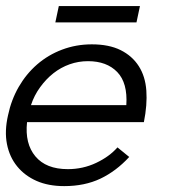

<svg xmlns="http://www.w3.org/2000/svg" viewBox="-29 -615 595 646"><path d="M62 -204.1Q54.2 -131.8 90.1 -88.9Q126 -45.9 199.2 -45.9Q250 -45.9 294.4 -66.9Q338.9 -87.9 366.2 -119.1L405.8 -86.9Q361.8 -39.1 308.8 -13.9Q255.9 11.2 187 11.2Q133.8 11.2 94 -6.3Q54.2 -23.9 28.6 -55.4Q2.9 -86.9 -5.6 -130.4Q-14.2 -173.8 -2 -227.1Q8.8 -278.8 33.9 -322.5Q59.1 -366.2 95.9 -398.2Q132.8 -430.2 179.9 -448Q227.1 -465.8 279.8 -465.8Q337.9 -465.8 377 -446.3Q416 -426.8 438 -392.3Q460 -357.9 463.4 -310.1Q466.8 -262.2 455.1 -204.1ZM396 -261.2Q400.9 -335.9 365.5 -372.6Q330.1 -409.2 267.1 -409.2Q234.9 -409.2 205.3 -398.7Q175.8 -388.2 150.9 -368.7Q126 -349.1 106 -321.5Q85.9 -293.9 75.2 -261.2ZM430.2 -539.6H157.2L168.9 -594.7H441.9Z"/></svg>

Font: Anonymous Pro
Style: Italic
Weight: 400
Italic angle: -12°
Monospace: yes
Designer: Mark Simonson
Version: Version 1.003